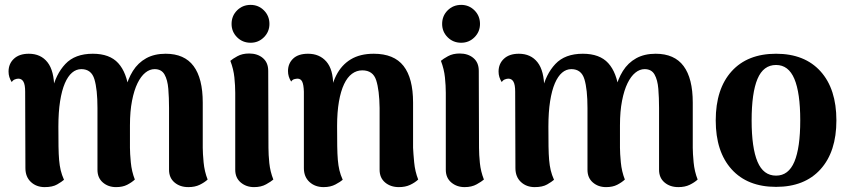

<svg xmlns="http://www.w3.org/2000/svg" viewBox="-20 -751 3478 786"><path d="M810 -146Q810 -124 813.5 -86.5Q817 -49 830 -16Q817 -4 797.5 5.5Q778 15 751 15Q717 15 694.5 -4Q672 -23 672 -56V-309Q672 -351 669 -387.5Q666 -424 653.5 -446Q641 -468 613 -468Q593 -468 575 -453.5Q557 -439 543 -410.5Q529 -382 520.5 -338.5Q512 -295 512 -238V-146Q512 -124 515.5 -86.5Q519 -49 532 -16Q519 -4 500.5 5.5Q482 15 455 15Q423 15 401 -4Q379 -23 379 -56V-309Q379 -385 366.5 -426.5Q354 -468 313 -468Q292 -468 275 -453.5Q258 -439 245.5 -410Q233 -381 226 -336.5Q219 -292 219 -233Q219 -185 219.5 -152Q220 -119 222 -96Q224 -73 228.5 -54Q233 -35 242 -15Q233 -7 214 4Q195 15 163 15Q129 15 106.5 -6Q84 -27 84 -63L83 -376Q83 -404 76 -416.5Q69 -429 55 -429Q49 -429 41 -426Q33 -423 28 -415Q15 -435 15 -458Q15 -490 37 -510.5Q59 -531 98 -531Q147 -531 174.5 -496Q202 -461 202 -388V-356L193 -379Q208 -447 247.5 -489Q287 -531 360 -531Q429 -531 464 -492.5Q499 -454 508 -379L493 -383Q503 -427 524 -460.5Q545 -494 578.5 -512.5Q612 -531 658 -531Q735 -531 772.5 -480.5Q810 -430 810 -331Z M1006 -576Q973 -576 950.5 -598.5Q928 -621 928 -653Q928 -686 950.5 -708.5Q973 -731 1006 -731Q1038 -731 1060.5 -708.5Q1083 -686 1083 -653Q1083 -621 1060.5 -598.5Q1038 -576 1006 -576ZM1079 -146Q1079 -118 1082.5 -83.5Q1086 -49 1099 -16Q1090 -8 1069.5 3.5Q1049 15 1020 15Q988 15 965.5 -4Q943 -23 943 -56V-371Q943 -400 939.5 -434Q936 -468 923 -502Q932 -510 952 -521Q972 -532 1000 -532Q1034 -532 1056 -513.5Q1078 -495 1078 -461Z M1305 15Q1270 15 1247 -6Q1224 -27 1224 -63V-376Q1223 -405 1217 -417Q1211 -429 1198 -429Q1193 -429 1185 -427Q1177 -425 1172 -417Q1159 -437 1159 -460Q1159 -491 1180 -511Q1201 -531 1241 -531Q1288 -531 1316 -499Q1344 -467 1344 -401V-371L1327 -340Q1335 -400 1356.5 -442.5Q1378 -485 1416 -508Q1454 -531 1510 -531Q1593 -531 1632 -481Q1671 -431 1671 -331V-146Q1672 -124 1675.5 -86.5Q1679 -49 1692 -16Q1678 -3 1658.5 6Q1639 15 1613 15Q1579 15 1556.5 -4Q1534 -23 1534 -56V-309Q1533 -382 1520 -422.5Q1507 -463 1463 -463Q1440 -463 1421 -449Q1402 -435 1388.5 -406.5Q1375 -378 1367.5 -335Q1360 -292 1360 -235Q1360 -186 1360.5 -153Q1361 -120 1363 -96.5Q1365 -73 1369.5 -54Q1374 -35 1383 -15Q1374 -7 1353.5 4Q1333 15 1305 15Z M1868 -576Q1835 -576 1812.5 -598.5Q1790 -621 1790 -653Q1790 -686 1812.5 -708.5Q1835 -731 1868 -731Q1900 -731 1922.5 -708.5Q1945 -686 1945 -653Q1945 -621 1922.5 -598.5Q1900 -576 1868 -576ZM1941 -146Q1941 -118 1944.5 -83.5Q1948 -49 1961 -16Q1952 -8 1931.5 3.5Q1911 15 1882 15Q1850 15 1827.5 -4Q1805 -23 1805 -56V-371Q1805 -400 1801.5 -434Q1798 -468 1785 -502Q1794 -510 1814 -521Q1834 -532 1862 -532Q1896 -532 1918 -513.5Q1940 -495 1940 -461Z M2816 -146Q2816 -124 2819.5 -86.5Q2823 -49 2836 -16Q2823 -4 2803.5 5.5Q2784 15 2757 15Q2723 15 2700.5 -4Q2678 -23 2678 -56V-309Q2678 -351 2675 -387.5Q2672 -424 2659.5 -446Q2647 -468 2619 -468Q2599 -468 2581 -453.5Q2563 -439 2549 -410.5Q2535 -382 2526.5 -338.5Q2518 -295 2518 -238V-146Q2518 -124 2521.5 -86.5Q2525 -49 2538 -16Q2525 -4 2506.5 5.5Q2488 15 2461 15Q2429 15 2407 -4Q2385 -23 2385 -56V-309Q2385 -385 2372.5 -426.5Q2360 -468 2319 -468Q2298 -468 2281 -453.5Q2264 -439 2251.5 -410Q2239 -381 2232 -336.5Q2225 -292 2225 -233Q2225 -185 2225.5 -152Q2226 -119 2228 -96Q2230 -73 2234.5 -54Q2239 -35 2248 -15Q2239 -7 2220 4Q2201 15 2169 15Q2135 15 2112.5 -6Q2090 -27 2090 -63L2089 -376Q2089 -404 2082 -416.5Q2075 -429 2061 -429Q2055 -429 2047 -426Q2039 -423 2034 -415Q2021 -435 2021 -458Q2021 -490 2043 -510.5Q2065 -531 2104 -531Q2153 -531 2180.5 -496Q2208 -461 2208 -388V-356L2199 -379Q2214 -447 2253.5 -489Q2293 -531 2366 -531Q2435 -531 2470 -492.5Q2505 -454 2514 -379L2499 -383Q2509 -427 2530 -460.5Q2551 -494 2584.5 -512.5Q2618 -531 2664 -531Q2741 -531 2778.5 -480.5Q2816 -430 2816 -331Z M3157 14Q3040 14 2975 -58Q2910 -130 2910 -258Q2910 -387 2975 -459Q3040 -531 3157 -531Q3274 -531 3339 -459Q3404 -387 3404 -258Q3404 -130 3339 -58Q3274 14 3157 14ZM3157 -32Q3208 -32 3232 -89Q3256 -146 3256 -258Q3256 -371 3232 -428Q3208 -485 3157 -485Q3105 -485 3081 -428Q3057 -371 3057 -258Q3057 -146 3081 -89Q3105 -32 3157 -32Z"/></svg>

Font: Arima Thin
Style: Bold
Weight: 700
Version: Version 1.100